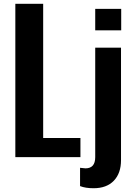

<svg xmlns="http://www.w3.org/2000/svg" viewBox="-20 -830 710 1014"><path d="M61 0V-810.1H208V-101.1H404.8V0ZM482.9 -669.9V-783.2H620.1V-669.9ZM474.1 164.1Q431.6 164.1 402.8 152.8V56.2Q426.3 59.1 431.2 59.1Q482.9 59.1 482.9 0V-578.1H619.1V16.1Q619.1 85 581.1 124.5Q543 164.1 474.1 164.1Z"/></svg>

Font: Oswald Medium
Style: Regular
Weight: 500
Designer: Vernon Adams
Foundry: Vernon Adams
Version: Version 4.103